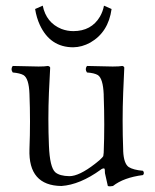

<svg xmlns="http://www.w3.org/2000/svg" viewBox="-20 -647 547 678"><path d="M130.9 -627Q143.1 -566.9 196.8 -544.9Q217.3 -537.1 238.8 -537.1Q302.7 -537.1 333 -588.4Q343.3 -606.4 347.2 -627L374 -615.2Q362.8 -533.2 298.8 -496.6Q269.5 -480.5 238.8 -480Q157.2 -480 120.6 -559.1Q108.9 -584.5 104 -615.2ZM196.8 9.8Q79.6 8.3 84 -120.1Q87.9 -217.8 84 -315.9Q82 -370.1 63 -381.8Q50.8 -388.7 24.9 -391.1Q16.6 -402.8 24.9 -414.1Q95.2 -412.1 116.2 -412.1Q138.7 -412.1 148.9 -414.1Q155.8 -413.1 157.2 -408.2Q157.2 -407.2 152.8 -319.8Q148.9 -226.6 152.8 -132.8Q155.8 -56.2 175.3 -38.6Q190.9 -25.4 225.1 -24.9Q259.3 -24.9 315.4 -68.4Q324.2 -75.2 331.1 -81.1Q343.8 -92.8 344.7 -95.7Q345.7 -100.1 346.2 -107.9Q350.1 -205.6 346.2 -310.1Q346.2 -312.5 346.2 -314Q343.8 -369.6 325.7 -381.8Q313.5 -389.2 287.1 -391.1Q278.8 -402.8 287.1 -414.1Q357.4 -412.1 377.9 -412.1Q401.4 -412.1 412.1 -414.1Q418 -412.6 418.9 -408.2Q418.9 -407.2 415 -319.8Q411.1 -222.2 415 -117.7Q415 -115.2 415 -113.8Q417 -69.3 434.6 -57.1Q450.7 -46.9 484.9 -43.9Q491.2 -35.6 484.9 -28.8Q416.5 -20 378.9 9.8Q367.2 12.2 360.8 9.8Q360.8 9.8 350.6 -35.6Q350.1 -42.5 350.1 -46.9Q350.1 -56.2 338.4 -49.8Q336.9 -48.8 335.9 -47.9Q262.2 5.4 196.8 9.8Z"/></svg>

Font: Linux Libertine Display O
Style: Regular
Weight: 400
Designer: Philipp H. Poll
Foundry: Philipp H. Poll
Version: Version 5.0.9